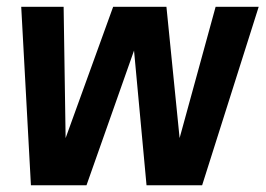

<svg xmlns="http://www.w3.org/2000/svg" viewBox="-20 -550 790 570"><path d="M377.9 -399.9 236.8 0H71.8L43 -529.8H168.9L174.8 -140.1L315.9 -529.8H474.1L513.2 -140.1L620.1 -529.8H748L580.1 0H415Z"/></svg>

Font: Cooper Hewitt
Style: Semibold Italic
Weight: 710
Designer: Village Type and Design LLC
Foundry: Cooper Hewitt Smithsonian Design Museum
Version: 1.000